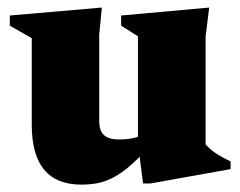

<svg xmlns="http://www.w3.org/2000/svg" viewBox="-20 -474 635 508"><path d="M242.5 -155Q242.5 -136.5 248.2 -125.5Q254 -114.5 266 -109.8Q278 -105 296 -105Q318.5 -105 337 -109.8Q355.5 -114.5 370.5 -124L388.5 -100.5Q354.5 -62.5 328.8 -39.5Q303 -16.5 281 -5Q259 6.5 238.5 10.5Q218 14.5 195.5 14.5Q129.5 14.5 96.8 -25Q64 -64.5 64 -144V-373L6 -406V-433L249.5 -454L242.5 -382.5ZM358.5 11.5 345 -94V-378L300.5 -406V-433L533.5 -454L524 -378V-91.5Q530.5 -85 537.5 -78.8Q544.5 -72.5 552.8 -67.2Q561 -62 570.2 -57Q579.5 -52 590 -47V-26.5L377.5 11.5Z"/></svg>

Font: Newsreader 24pt ExtraBold
Style: Regular
Weight: 800
Designer: Hugues Gentile
Foundry: Production Type
Version: Version 1.003